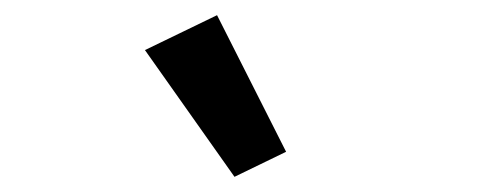

<svg xmlns="http://www.w3.org/2000/svg" viewBox="-20 -815 640 253"><path d="M171 -749 266 -795 357 -615 289 -582Z"/></svg>

Font: IBM Plex Sans Thai Looped Medium
Style: Regular
Weight: 500
Designer: Mike Abbink, Paul van der Laan, Pieter van Rosmalen, Ben Mitchell, Mark Frömberg
Foundry: Bold Monday
Version: Version 1.1